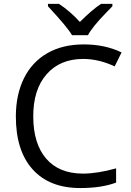

<svg xmlns="http://www.w3.org/2000/svg" viewBox="-20 -951 671 981"><path d="M403.8 -649.9Q286.1 -649.4 217.8 -571.3Q149.4 -493.2 149.9 -355Q150.4 -216.8 215.8 -140.6Q281.2 -64.5 402.8 -64Q477.5 -64 573.2 -90.8V-18.1Q499 9.8 390.1 9.8Q232.4 9.8 146.5 -85.9Q60.5 -181.6 61 -357.9Q61.5 -468.3 102.5 -551.3Q143.6 -634.3 221.7 -679.2Q299.8 -724.1 408.2 -724.1Q517.1 -724.1 601.1 -683.1L565.9 -611.8Q484.9 -649.9 403.8 -649.9ZM225.1 -931.2H281.2Q336.9 -895 388.2 -838.9Q451.7 -902.3 496.1 -931.2H554.2V-918.9L522 -885.7Q451.7 -813.5 429.2 -771H348.1Q325.2 -811.5 225.1 -918.9Z"/></svg>

Font: OpenSans-Regular
Style: Regular
Weight: 400
Foundry: Ascender Corporation
Version: Version 1.10